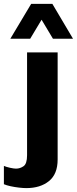

<svg xmlns="http://www.w3.org/2000/svg" viewBox="-78 -780 395 986"><path d="M57 186Q42 186 20 183.5Q-2 181 -23 176.5Q-44 172 -58 166V72Q-47 77 -27 81.5Q-7 86 4 86Q25 86 43 73.5Q61 61 61 17V-511H218V39Q218 114 173.5 150Q129 186 57 186ZM-25 -581 82 -760H191L297 -581H194L100 -738H171L77 -581Z"/></svg>

Font: Chivo Medium
Style: Bold
Weight: 700
Version: Version 2.002